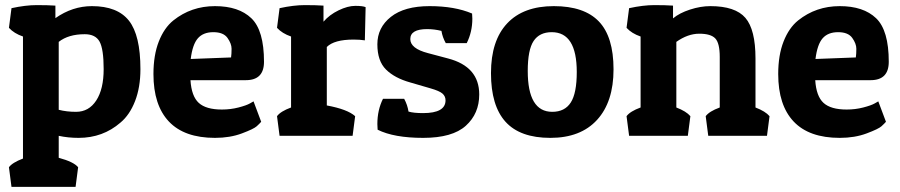

<svg xmlns="http://www.w3.org/2000/svg" viewBox="-20 -532 3526 752"><path d="M25 -500Q80 -512 124 -512Q168 -512 197 -510V-461Q264 -508 340 -508Q440 -508 485 -451Q530 -394 530 -261Q530 -190 509 -136Q488 -82 452 -52Q383 8 288 8Q247 8 210 0V86Q269 102 286 123L276 200H25L15 123Q28 105 70 89V-389Q35 -401 15 -423ZM278 -94Q328 -94 357 -138.5Q386 -183 386 -261.5Q386 -340 370 -369Q354 -398 312 -398Q248 -398 210 -368V-102Q241 -94 278 -94Z M822 8Q702 8 641.5 -56Q581 -120 581 -242Q581 -316 602 -369.5Q623 -423 659 -452Q729 -508 822 -508Q915 -508 964.5 -460.5Q1014 -413 1014 -290Q1014 -218 943 -218H726Q730 -155 758.5 -129Q787 -103 849 -103Q883 -103 914 -111Q945 -119 959 -127L973 -135L1003 -55Q997 -48 985.5 -37.5Q974 -27 927.5 -9.5Q881 8 822 8ZM885 -307Q887 -321 887 -341Q887 -361 871 -383.5Q855 -406 815.5 -406Q776 -406 755 -382Q734 -358 727 -301Z M1365 -377Q1289 -377 1260 -348V-119Q1341 -104 1371 -77L1361 0H1075L1065 -77Q1079 -96 1120 -111V-389Q1085 -401 1065 -423L1075 -500Q1130 -512 1174 -512Q1218 -512 1247 -510V-447Q1270 -474 1306 -491.5Q1342 -509 1371.5 -509Q1401 -509 1412 -504L1409 -374Q1389 -377 1365 -377Z M1653 -418Q1587 -418 1587 -379Q1587 -342 1656 -324L1735 -303Q1857 -271 1857 -162Q1857 -87 1804.5 -39.5Q1752 8 1637.5 8Q1523 8 1459 -24Q1458 -35 1458 -46Q1458 -101 1480 -145H1563Q1576 -121 1580 -95Q1600 -89 1637 -89Q1725 -89 1725 -139Q1725 -155 1713 -165.5Q1701 -176 1666 -186L1587 -209Q1526 -226 1492 -259.5Q1458 -293 1458 -358.5Q1458 -424 1511 -466Q1564 -508 1662.5 -508Q1761 -508 1829 -479Q1830 -469 1830 -459Q1830 -407 1808 -363H1726Q1713 -386 1709 -411Q1681 -418 1653 -418Z M2135.5 8Q2017 8 1960 -55Q1903 -118 1903 -245.5Q1903 -373 1966.5 -440.5Q2030 -508 2149 -508Q2268 -508 2325.5 -448Q2383 -388 2383 -260.5Q2383 -133 2318.5 -62.5Q2254 8 2135.5 8ZM2047 -254Q2047 -94 2143 -94Q2192 -94 2215.5 -130.5Q2239 -167 2239 -250Q2239 -406 2141 -406Q2093 -406 2070 -371.5Q2047 -337 2047 -254Z M2444 -500Q2499 -512 2543 -512Q2587 -512 2616 -510V-460Q2641 -481 2682.5 -494.5Q2724 -508 2762 -508Q2860 -508 2899.5 -462Q2939 -416 2939 -303V-111Q2978 -96 2994 -77L2984 0H2754L2744 -77Q2758 -96 2799 -111V-309Q2799 -363 2781.5 -381.5Q2764 -400 2719 -400Q2674 -400 2629 -368V-111Q2668 -96 2684 -77L2674 0H2444L2434 -77Q2448 -96 2489 -111V-389Q2454 -401 2434 -423Z M3269 8Q3149 8 3088.5 -56Q3028 -120 3028 -242Q3028 -316 3049 -369.5Q3070 -423 3106 -452Q3176 -508 3269 -508Q3362 -508 3411.5 -460.5Q3461 -413 3461 -290Q3461 -218 3390 -218H3173Q3177 -155 3205.5 -129Q3234 -103 3296 -103Q3330 -103 3361 -111Q3392 -119 3406 -127L3420 -135L3450 -55Q3444 -48 3432.5 -37.5Q3421 -27 3374.5 -9.5Q3328 8 3269 8ZM3332 -307Q3334 -321 3334 -341Q3334 -361 3318 -383.5Q3302 -406 3262.5 -406Q3223 -406 3202 -382Q3181 -358 3174 -301Z"/></svg>

Font: Patua One
Style: Regular
Weight: 400
Designer: luciano Vergara
Foundry: Luciano Vergara
Version: Version 1.002